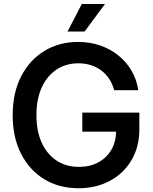

<svg xmlns="http://www.w3.org/2000/svg" viewBox="-20 -953 782 983"><path d="M381.8 10.7Q282.2 10.7 206.3 -35.6Q130.4 -82 87.6 -166.3Q44.9 -250.5 44.9 -363.3Q44.9 -478 88.4 -562.3Q131.8 -646.5 207.5 -692.4Q283.2 -738.3 379.4 -738.3Q439.5 -738.3 491.9 -720.5Q544.4 -702.6 585.4 -669.7Q626.5 -636.7 653.1 -591.6Q679.7 -546.4 688 -491.2H564.5Q556.2 -522.9 539.8 -548.1Q523.4 -573.2 499.8 -591.3Q476.1 -609.4 446.3 -619.1Q416.5 -628.9 381.3 -628.9Q317.9 -628.9 269.5 -596.9Q221.2 -564.9 193.8 -505.4Q166.5 -445.8 166.5 -363.8Q166.5 -281.2 193.8 -221.9Q221.2 -162.6 270 -130.6Q318.8 -98.6 383.3 -98.6Q439.9 -98.6 482.9 -121.6Q525.9 -144.5 550 -185.8Q574.2 -227.1 574.2 -282.2L605.5 -278.8H401.4V-376.5H693.4V-290.5Q693.4 -200.7 653.1 -132.8Q612.8 -64.9 542.5 -27.1Q472.2 10.7 381.8 10.7ZM325.7 -791.5 398.9 -932.6H517.6L413.1 -791.5Z"/></svg>

Font: Inter Cardless Tabular Medium
Style: Regular
Weight: 500
Designer: Rasmus Andersson
Foundry: rsms
Version: Version 4.000;git-4fc901f